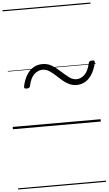

<svg xmlns="http://www.w3.org/2000/svg" viewBox="-88 -1085 939 1660"><g transform="rotate(-5 381.5 -255.0)"><path d="M582 -333Q551 -333 523.5 -345Q496 -357 470.5 -377.5Q445 -398 419 -423Q388 -452 360 -471Q332 -490 300 -490Q262 -490 228.5 -460.5Q195 -431 180 -361Q176 -340 151 -340Q135 -340 130.5 -345.5Q126 -351 129 -364Q142 -422 167 -461Q192 -500 226 -519.5Q260 -539 302 -539Q347 -539 382.5 -518Q418 -497 452 -465Q491 -430 521.5 -406.5Q552 -383 586 -383Q623 -383 655.5 -413Q688 -443 703 -512Q707 -532 733 -532Q747 -532 752.5 -527.5Q758 -523 755 -509Q741 -451 716.5 -412Q692 -373 658 -353Q624 -333 582 -333ZM0 513H763V523H0ZM0 -20H763V0H0ZM0 -505H763V-500H0ZM0 -1033H763V-1023H0Z"/></g></svg>

Font: Playwrite IN Guides
Style: Regular
Weight: 400
Designer: Veronika Burian, José Scaglione
Foundry: TypeTogether
Version: Version 1.003